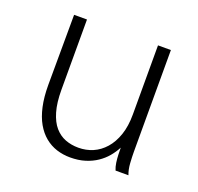

<svg xmlns="http://www.w3.org/2000/svg" viewBox="-90 -550 680 658"><g transform="rotate(20 250.0 -221.0)"><path d="M228 11Q202 11 178.5 3.5Q155 -4 135.5 -20Q116 -36 102 -60.5Q88 -85 80.5 -119Q73 -153 73 -197L74 -453H121V-197Q121 -150 130.5 -117.5Q140 -85 156.5 -66Q173 -47 195 -38.5Q217 -30 243 -30Q271 -30 295.5 -40.5Q320 -51 339 -72.5Q358 -94 369 -126Q380 -158 380 -201V-453H427V-82Q427 -64 428.5 -41Q430 -18 437 0H390Q385 -12 383 -26Q381 -40 380.5 -54.5Q380 -69 380 -80Q370 -61 356.5 -45Q343 -29 324.5 -16.5Q306 -4 282 3.5Q258 11 228 11Z"/></g></svg>

Font: Inconsolata Light
Style: Regular
Weight: 300
Designer: Raph Levien, Cyreal, Brenton Simpson
Foundry: Raph Levien, Cyreal, Google
Version: Version 3.001